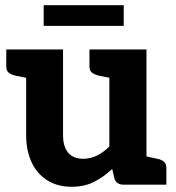

<svg xmlns="http://www.w3.org/2000/svg" viewBox="-20 -706 674 734"><path d="M254 8Q199 8 159.5 -17.5Q120 -43 100 -87.5Q80 -132 80 -189V-517H221V-189Q221 -146 240.5 -122.5Q260 -99 298 -99Q326 -99 351 -111.5Q376 -124 398 -146V-517H540V0H453Q424 0 417 -25L409 -60Q377 -30 340 -11Q303 8 254 8ZM518 0 531 -110 581 -99Q597 -96 606.5 -88Q616 -80 616 -65V0ZM102 -517 88 -407 38 -417Q22 -421 13 -428.5Q4 -436 4 -452V-517ZM420 -517 407 -407 357 -417Q341 -421 331.5 -428.5Q322 -436 322 -452V-517ZM147 -607V-686H453V-607Z"/></svg>

Font: Aleo ExtraBold
Style: Regular
Weight: 800
Designer: Alessio Laiso
Foundry: Alessio Laiso
Version: Version 2.001;gftools[0.9.29]